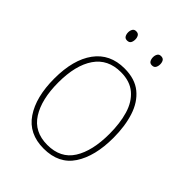

<svg xmlns="http://www.w3.org/2000/svg" viewBox="-206 -902 923 923"><g transform="rotate(45 256.0 -440.0)"><path d="M457 -357Q457 -232 408 -157.5Q359 -83 256 -83Q155 -83 104.5 -157.5Q54 -232 54 -358Q54 -486 107 -558.5Q160 -631 259 -631Q330 -631 373.5 -595.5Q417 -560 437 -498Q457 -436 457 -357ZM81 -358Q81 -243 124 -175.5Q167 -108 256 -108Q346 -108 388 -174.5Q430 -241 430 -357Q430 -429 413.5 -485Q397 -541 359 -573.5Q321 -606 259 -606Q171 -606 126 -540.5Q81 -475 81 -358ZM148 -766Q148 -778 153.5 -787.5Q159 -797 172 -797Q186 -797 191.5 -787.5Q197 -778 197 -766Q197 -752 191.5 -743Q186 -734 172 -734Q159 -734 153.5 -743.5Q148 -753 148 -766ZM317 -766Q317 -778 322.5 -787.5Q328 -797 341 -797Q355 -797 360.5 -788Q366 -779 366 -766Q366 -753 360.5 -743.5Q355 -734 341 -734Q328 -734 322.5 -743.5Q317 -753 317 -766Z"/></g></svg>

Font: Noto Sans Kannada UI SemiCondensed Thin
Style: Regular
Weight: 100
Width: 4
Designer: Jelle Bosma - Monotype Design Team
Foundry: Monotype Imaging Inc.
Version: Version 2.005; ttfautohint (v1.8.4.7-5d5b)